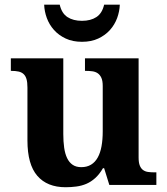

<svg xmlns="http://www.w3.org/2000/svg" viewBox="-20 -783 707 813"><path d="M442.9 0 420.9 -70.8H416Q400.9 -44.9 383.3 -29.1Q365.7 -13.2 345.7 -4.6Q325.7 3.9 303.5 6.8Q281.2 9.8 257.8 9.8Q179.7 9.8 137.9 -38.6Q96.2 -86.9 96.2 -188V-412.1Q96.2 -434.1 92.3 -447.8Q88.4 -461.4 80.1 -469.2Q71.8 -477.1 58.8 -480Q45.9 -482.9 27.8 -482.9H25.9V-536.1H248V-215.8Q248 -183.6 251.7 -157.7Q255.4 -131.8 264.2 -113.5Q272.9 -95.2 287.6 -85.2Q302.2 -75.2 324.2 -75.2Q348.1 -75.2 365.5 -85.7Q382.8 -96.2 393.8 -116Q404.8 -135.7 409.9 -163.8Q415 -191.9 415 -227.1V-418.9Q415 -440.9 409.2 -453.6Q403.3 -466.3 393.6 -472.9Q383.8 -479.5 370.6 -481.2Q357.4 -482.9 342.8 -482.9H339.8V-536.1H566.9V-116.2Q566.9 -94.2 572 -81.8Q577.1 -69.3 585.9 -63Q594.7 -56.6 606.9 -54.9Q619.1 -53.2 633.8 -53.2H642.1V0ZM327.1 -606Q287.6 -606 258.1 -619.9Q228.5 -633.8 208.5 -656.2Q188.5 -678.7 178.2 -706.8Q168 -734.9 167 -763.2H232.9Q241.2 -726.6 265.6 -710.7Q290 -694.8 327.1 -694.8Q363.8 -694.8 388.2 -710.7Q412.6 -726.6 420.9 -763.2H487.3Q486.3 -734.9 476.1 -706.8Q465.8 -678.7 445.8 -656.2Q425.8 -633.8 396.2 -619.9Q366.7 -606 327.1 -606Z"/></svg>

Font: Droid Serif
Style: Bold
Weight: 700
Designer: Monotype Design team
Foundry: Monotype Imaging Inc.
Version: Version 1.03